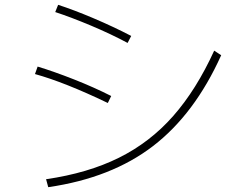

<svg xmlns="http://www.w3.org/2000/svg" viewBox="-20 -788 1040 796"><path d="M509 -610Q440 -647 358 -681.5Q276 -716 209 -738L221 -768Q286 -747 368.5 -712Q451 -677 524 -639ZM171 -45Q344 -70 473 -134Q602 -198 698 -307Q794 -416 868 -578L897 -559Q787 -315 614.5 -182.5Q442 -50 180 -12ZM427 -361Q248 -447 125 -481L136 -512Q205 -491 287.5 -458.5Q370 -426 441 -390Z"/></svg>

Font: IBM Plex Sans JP ExtraLight
Style: Regular
Weight: 200
Designer: Mike Abbink; Paul van der Laan; Pieter van Rosmalen; Wujin Sim; Yejin Wi; Jinhee Kim; Boomi Park; Yona Kim; Kichan Ma
Foundry: Sandoll Inc.
Version: Version 1.001